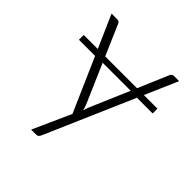

<svg xmlns="http://www.w3.org/2000/svg" viewBox="-184 -627 933 933"><g transform="rotate(45 282.0 -160.5)"><path d="M277.5 -98.5Q280.5 -91 282.8 -83.2Q285 -75.5 287 -67.5Q289.5 -75.5 292.2 -83.2Q295 -91 298 -98.5L383.5 -298H191ZM537 -295.5H429L230.5 161.5Q227.5 168.5 222.8 173Q218 177.5 209 177.5H175L263 -18.5L141.5 -295.5H30.5V-328.5H127L52.5 -497.5H92Q99.5 -497.5 104 -493.8Q108.5 -490 110 -485.5L178 -328.5H396.5L463.5 -485.5Q466 -491 470.5 -494.2Q475 -497.5 480.5 -497.5H517L443.5 -328.5H537Z"/></g></svg>

Font: Lato 2
Style: Regular
Weight: 300
Designer: Lukasz Dziedzic with Adam Twardoch and Botio Nikoltchev
Foundry: tyPoland Lukasz Dziedzic
Version: Version 2.015; 2015-08-06; http://www.latofonts.com/